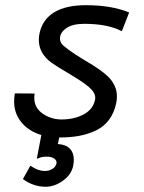

<svg xmlns="http://www.w3.org/2000/svg" viewBox="-20 -523 558 744"><path d="M179.2 -280.3Q130.4 -315.9 130.4 -369.1Q130.4 -381.3 133.3 -394.5Q145 -448.2 190.4 -475.6Q235.8 -502.9 312.5 -502.9Q412.1 -502.9 480.5 -474.6L452.1 -401.9Q398.4 -430.7 305.7 -430.7Q261.2 -430.7 236.8 -413.6Q212.4 -396.5 212.4 -374Q212.4 -357.4 226.1 -345.7Q245.1 -329.6 271.5 -312.5Q297.9 -295.4 318.8 -283.2Q339.8 -271 362.1 -255.6Q384.3 -240.2 399.2 -225.8Q414.1 -211.4 423.6 -191.7Q433.1 -171.9 433.1 -149.4Q433.1 -138.7 430.7 -125Q422.9 -86.4 402.8 -59.3Q382.8 -32.2 352.1 -17.6Q321.3 -2.9 286.9 3.4Q252.4 9.8 209.5 9.8Q208.5 14.2 207.3 20.5Q206.1 26.9 205.1 30.8Q204.1 34.7 204.1 35.2Q233.9 36.6 250 52.5Q266.1 68.4 266.1 96.7Q266.1 105.5 263.7 118.7Q256.8 153.8 223.9 177.2Q190.9 200.7 157.7 200.7Q109.4 200.7 68.8 170.9L97.7 119.1Q98.6 119.6 102.1 121.8Q105.5 124 106.9 124.8Q108.4 125.5 111.6 127.4Q114.7 129.4 116.7 130.1Q118.7 130.9 122.1 132.6Q125.5 134.3 127.9 135Q130.4 135.7 133.8 136.7Q137.2 137.7 140.4 138.2Q143.6 138.7 147.2 139.2Q150.9 139.6 154.3 139.6Q168.9 139.6 182.1 132.1Q195.3 124.5 198.7 111.3V110.4Q198.7 109.9 199 108.6Q199.2 107.4 199.2 106.9Q199.2 97.2 188.7 90.6Q178.2 84 162.1 84Q153.8 84 147.9 84.7Q142.1 85.4 139.4 86.2Q136.7 86.9 131.3 89.1Q126 91.3 122.6 92.3L140.1 0.5H141.1Q92.8 -13.7 63.7 -48.1Q34.7 -82.5 34.7 -130.4Q34.7 -145 37.6 -161.1L114.3 -160.6Q112.8 -151.9 112.8 -144Q112.8 -105.5 145.3 -82.8Q177.7 -60.1 218.8 -60.1Q267.6 -60.1 304.4 -79.8Q341.3 -99.6 348.6 -137.7Q349.1 -139.6 349.1 -144Q349.1 -165 324.2 -186Q299.3 -207 249.8 -236.1Q200.2 -265.1 179.2 -280.3Z"/></svg>

Font: Fantasque Sans Mono
Style: Italic
Weight: 400
Italic angle: -11°
Monospace: yes
Designer: Jany Belluz
Version: Version 1.8.0 ; ttfautohint (v1.8.2)